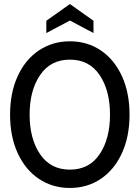

<svg xmlns="http://www.w3.org/2000/svg" viewBox="-20 -919 693 953"><path d="M30 -350Q30 -459 68 -541.5Q106 -624 173.5 -669Q241 -714 327 -714Q413 -714 480 -669Q547 -624 585 -541.5Q623 -459 623 -350Q623 -241 585 -158.5Q547 -76 480 -31Q413 14 327 14Q241 14 173.5 -31Q106 -76 68 -158.5Q30 -241 30 -350ZM526 -350Q526 -470 474.5 -546.5Q423 -623 327 -623Q231 -623 179 -546.5Q127 -470 127 -350Q127 -230 179 -153.5Q231 -77 327 -77Q423 -77 474.5 -153.5Q526 -230 526 -350ZM210 -816 327 -899 444 -816V-755L327 -817L210 -755Z"/></svg>

Font: Cabin Condensed
Style: Regular
Weight: 400
Width: 3
Designer: Pablo Impallari
Foundry: Pablo Impallari. http://www.impallari.com Igino Marini. http://www.ikern.com
Version: Version 2.200